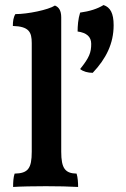

<svg xmlns="http://www.w3.org/2000/svg" viewBox="-20 -739 502 762"><path d="M431 -639C431 -686 418 -710 391 -719C367 -704 335 -694 298 -689C290 -664 288 -636 288 -614C324 -609 342 -593 342 -565C342 -531 335 -511 298 -465C310 -455 329 -450 348 -450C401 -506 431 -566 431 -639ZM32 3C62 1 115 0 162 0C208 0 258 1 290 3C290 -13 289 -34 284 -50C239 -51 223 -70 223 -137V-670C223 -698 213 -711 198 -717C172 -700 90 -683 41 -683C33 -670 31 -654 31 -636C95 -634 106 -612 106 -568V-137C106 -70 91 -51 38 -50C33 -35 32 -16 32 3Z"/></svg>

Font: Vollkorn Semibold
Style: Regular
Weight: 600
Designer: Friedrich Althausen
Foundry: Friedrich Althausen
Version: Version 4.015;PS 004.015;hotconv 1.0.88;makeotf.lib2.5.64775